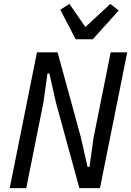

<svg xmlns="http://www.w3.org/2000/svg" viewBox="-20 -967 674 987"><path d="M268 -438 234 -589H224L203 -439L115 0H30L170 -698H276L396 -260L430 -109H440L461 -259L549 -698H634L494 0H388ZM369 -765 290 -917 337 -947 419 -828 547 -947 590 -913 457 -765Z"/></svg>

Font: IBM Plex Sans Condensed Text
Style: Italic
Weight: 450
Width: 3
Italic angle: -11°
Designer: Mike Abbink, Paul van der Laan, Pieter van Rosmalen
Foundry: Bold Monday
Version: Version 1.1